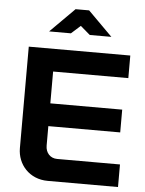

<svg xmlns="http://www.w3.org/2000/svg" viewBox="-59 -927 737 974"><g transform="rotate(5 309.5 -440.0)"><path d="M66 -670V-153C66 -71 127 0 221 0H579V-115H259C224 -115 200 -141 200 -178V-277H566V-393H200V-555H583V-670ZM162 -756H273L320 -798L369 -756H479L355 -880H286Z"/></g></svg>

Font: LT Wave Alt Bold
Style: Regular
Weight: 700
Designer: Daniel Lyons
Version: Version 2.5 (Glyphs App)